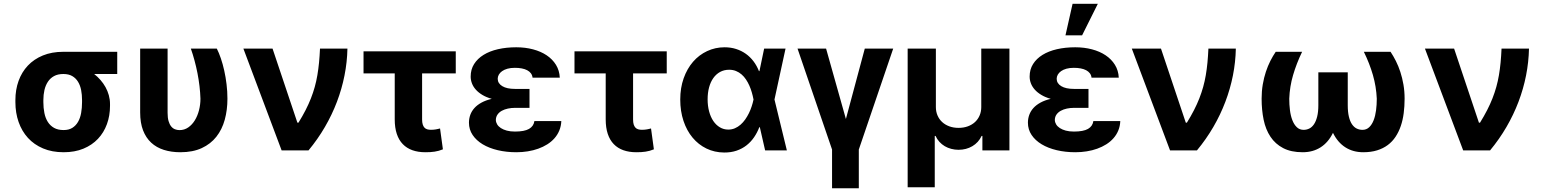

<svg xmlns="http://www.w3.org/2000/svg" viewBox="-20 -806 8267 1029"><path d="M62.5 -269.9Q62.5 -324.9 79.5 -372.3Q96.6 -419.7 129.3 -454.4Q161.9 -489 209.7 -508.7Q257.5 -528.4 319.6 -528.4H608.3V-409.4H484.7Q502.8 -395.2 518.5 -377.3Q534.1 -359.4 545.5 -339Q556.8 -318.5 563.2 -295.6Q569.6 -272.7 569.6 -248.6V-238.6Q569.6 -186.1 553.1 -140.8Q536.6 -95.5 505 -62Q473.4 -28.4 427 -9.2Q380.7 9.9 321 9.9Q258.9 9.9 210.8 -10.5Q162.6 -30.9 129.8 -66.9Q96.9 -103 79.7 -152.2Q62.5 -201.3 62.5 -258.5ZM212.4 -258.5Q212.4 -227.6 217.9 -200.3Q223.4 -172.9 236.2 -152.7Q248.9 -132.5 269.7 -120.7Q290.5 -109 321 -109Q348.7 -109 367.5 -120.7Q386.4 -132.5 398.1 -152.7Q409.8 -172.9 414.8 -200.3Q419.7 -227.6 419.7 -258.5V-269.9Q419.7 -298.3 414.8 -323.5Q409.8 -348.7 398.1 -367.9Q386.4 -387.1 367.2 -398.3Q348 -409.4 319.6 -409.4Q290.1 -409.4 269.7 -398.3Q249.3 -387.1 236.7 -367.9Q224.1 -348.7 218.2 -323.5Q212.4 -298.3 212.4 -269.9Z M878.2 -545.5V-201.7Q878.2 -175.1 883.3 -157.3Q888.5 -139.6 897.2 -128.7Q905.9 -117.9 917.6 -113.3Q929.3 -108.7 942.1 -108.7Q968 -108.7 988.8 -123Q1009.6 -137.4 1024.1 -161Q1038.7 -184.7 1046.5 -215Q1054.3 -245.4 1054.3 -277Q1053.3 -309.7 1049.2 -344.3Q1045.1 -378.9 1038.4 -413.5Q1031.6 -448.2 1022.5 -481.7Q1013.5 -515.3 1002.8 -545.5H1142Q1153.4 -523.1 1163.7 -492.9Q1174 -462.7 1181.8 -427.7Q1189.6 -392.8 1194.2 -354.4Q1198.9 -316.1 1198.9 -277Q1198.9 -216.6 1184.5 -164.2Q1170.1 -111.9 1139.6 -73.2Q1109 -34.4 1061.3 -12.3Q1013.5 9.9 946.7 9.9Q898.1 9.9 858.3 -2.7Q818.5 -15.3 790.3 -41.4Q762.1 -67.5 746.6 -107.6Q731.2 -147.7 731.2 -203.1V-545.5Z M1284.4 -545.5H1440.7L1573.9 -148.4H1579.5Q1601.2 -183.6 1617.7 -215.7Q1634.2 -247.9 1646.3 -278.8Q1658.4 -309.7 1666.9 -340.2Q1675.4 -370.7 1680.9 -403.1Q1686.4 -435.4 1689.8 -470.5Q1693.2 -505.7 1695 -545.5H1842Q1840.6 -473.4 1826.3 -401.6Q1812.1 -329.9 1785.9 -260.7Q1759.6 -191.4 1721.4 -125.7Q1683.2 -60 1633.5 0H1489.3Z M1928.3 -530.9H2422.6V-412.6H2242.2V-165.5Q2242.2 -149.5 2245.6 -138.8Q2248.9 -128.2 2255 -121.8Q2261 -115.4 2269.9 -112.9Q2278.8 -110.4 2289.4 -110.4Q2297.6 -110.4 2304.2 -111Q2310.7 -111.5 2316.4 -112.6Q2322.1 -113.6 2327.4 -114.9Q2332.7 -116.1 2338.4 -117.5L2353.7 -5.7Q2342.3 -1.1 2331.5 2Q2320.7 5 2309.5 6.7Q2298.3 8.5 2286 9.2Q2273.8 9.9 2259.6 9.9Q2220.9 9.9 2190.3 -0.9Q2159.8 -11.7 2138.7 -33.6Q2117.5 -55.4 2106.5 -88.6Q2095.5 -121.8 2095.5 -166.2V-412.6H1928.3Z M2493.3 -148.4Q2493.3 -170.5 2500.5 -190.5Q2507.8 -210.6 2522.7 -227.1Q2537.6 -243.6 2560.7 -256.2Q2583.8 -268.8 2615.4 -276.3Q2586.6 -284.4 2565.5 -297.1Q2544.4 -309.7 2530.4 -325.3Q2516.3 -340.9 2509.4 -359Q2502.5 -377.1 2502.5 -395.6Q2502.5 -433.6 2520.8 -462.7Q2539.1 -491.8 2571.6 -511.9Q2604 -532 2648.8 -542.3Q2693.5 -552.6 2746.8 -552.6Q2795.1 -552.6 2836.8 -541.5Q2878.6 -530.5 2909.8 -509.6Q2941.1 -488.6 2959.7 -458.5Q2978.3 -428.3 2980.1 -389.9H2834.2Q2832.7 -403.4 2825.1 -413.4Q2817.5 -423.3 2805.2 -429.7Q2793 -436.1 2776.3 -439.3Q2759.6 -442.5 2739.3 -442.5Q2716.6 -442.5 2699.6 -437.7Q2682.5 -432.9 2671 -424.7Q2659.4 -416.5 2653.4 -405.9Q2647.4 -395.2 2647.4 -383.5Q2647.7 -359 2671.9 -344.3Q2696 -329.5 2740.4 -329.5H2817.8V-228H2740.4Q2720.5 -228 2702.1 -224.1Q2683.6 -220.2 2669.2 -212.2Q2654.8 -204.2 2646.3 -191.9Q2637.8 -179.7 2637.4 -163Q2637.8 -150.6 2644.5 -139.4Q2651.3 -128.2 2664.2 -119.7Q2677.2 -111.2 2696.2 -106Q2715.2 -100.9 2739.7 -100.9Q2790.5 -100.9 2815.3 -115.2Q2840.2 -129.6 2844.1 -157.3H2988.3Q2987.2 -130 2977.6 -106.7Q2968 -83.5 2951.7 -65Q2935.4 -46.5 2913.2 -32.5Q2891 -18.5 2864.7 -9.1Q2838.4 0.4 2808.6 5.1Q2778.8 9.9 2747.5 9.9Q2693.9 9.9 2647.5 -1.1Q2601.2 -12.1 2566.9 -32.7Q2532.7 -53.3 2513 -82.6Q2493.3 -111.9 2493.3 -148.4Z M3058.9 -530.9H3553.3V-412.6H3372.9V-165.5Q3372.9 -149.5 3376.2 -138.8Q3379.6 -128.2 3385.7 -121.8Q3391.7 -115.4 3400.6 -112.9Q3409.4 -110.4 3420.1 -110.4Q3428.3 -110.4 3434.8 -111Q3441.4 -111.5 3447.1 -112.6Q3452.8 -113.6 3458.1 -114.9Q3463.4 -116.1 3469.1 -117.5L3484.4 -5.7Q3473 -1.1 3462.2 2Q3451.3 5 3440.2 6.7Q3429 8.5 3416.7 9.2Q3404.5 9.9 3390.3 9.9Q3351.6 9.9 3321 -0.9Q3290.5 -11.7 3269.4 -33.6Q3248.2 -55.4 3237.2 -88.6Q3226.2 -121.8 3226.2 -166.2V-412.6H3058.9Z M3625.7 -272.7Q3625.7 -334.9 3644 -386.4Q3662.3 -437.9 3694.2 -474.8Q3726.2 -511.7 3769.7 -532.1Q3813.2 -552.6 3863.3 -552.6Q3896.3 -552.6 3924.9 -543.5Q3953.5 -534.4 3976.9 -517.8Q4000.4 -501.1 4018.3 -477.5Q4036.2 -453.8 4047.6 -424.7H4050.1L4075.3 -545.5H4190L4130.7 -272.7L4197.1 0H4080.6L4052.2 -124.3H4049.4Q4038.4 -95.2 4021.3 -70.3Q4004.3 -45.5 3981 -27.2Q3957.7 -8.9 3927.7 1.4Q3897.7 11.7 3860.8 11.4Q3809.3 11 3766.2 -9.9Q3723 -30.9 3691.8 -68.4Q3660.5 -105.8 3643.1 -158Q3625.7 -210.2 3625.7 -272.7ZM3772.4 -273.8Q3772.4 -238.6 3780.4 -208.8Q3788.4 -179 3802.9 -157.5Q3817.5 -136 3837.9 -123.8Q3858.3 -111.5 3883.2 -111.5Q3902.3 -111.5 3918.7 -118.6Q3935 -125.7 3948.9 -137.8Q3962.7 -149.9 3973.9 -165.8Q3985.1 -181.8 3993.8 -199.6Q4002.5 -217.3 4008.5 -235.8Q4014.6 -254.3 4018.1 -271.3L4018.5 -272.7L4018.1 -274.1Q4014.6 -292.3 4009.2 -310.9Q4003.9 -329.5 3996.1 -347.1Q3988.3 -364.7 3978 -380.1Q3967.7 -395.6 3954.4 -407.1Q3941.1 -418.7 3924.5 -425.4Q3908 -432.2 3887.8 -432.2Q3860.8 -432.2 3839.3 -420.5Q3817.8 -408.7 3802.9 -387.6Q3788 -366.5 3780.2 -337.5Q3772.4 -308.6 3772.4 -273.8Z M4407.3 -545.5 4513.5 -168.3 4614.7 -545.5H4767L4582.7 -4.6V203.1H4439.3V-4.6L4254.3 -545.5Z M4844.5 -545.5H4995.7V-232.2Q4995.7 -207.7 5004.6 -187.1Q5013.5 -166.5 5029.5 -151.8Q5045.5 -137.1 5067.8 -128.9Q5090.2 -120.7 5117.2 -120.7Q5144.5 -120.7 5166.9 -128.9Q5189.3 -137.1 5205.3 -151.8Q5221.2 -166.5 5230.1 -187.1Q5239 -207.7 5239 -232.2V-545.5H5389.9V0H5245V-77.4H5240.8Q5224.1 -41.9 5191.2 -22.5Q5158.4 -3.2 5117.2 -3.2Q5096.9 -3.2 5078.1 -8.2Q5059.3 -13.1 5043.3 -22.5Q5027.3 -32 5014.7 -45.8Q5002.1 -59.7 4994 -77.4H4989.7V197.8H4844.5Z M5611.2 -276.3Q5582.4 -284.4 5561.3 -297.1Q5540.1 -309.7 5526.1 -325.3Q5512.1 -340.9 5505.1 -359Q5498.2 -377.1 5498.2 -395.6Q5498.2 -433.6 5516.5 -462.7Q5534.8 -491.8 5567.3 -511.9Q5599.8 -532 5644.5 -542.3Q5689.3 -552.6 5742.5 -552.6Q5790.8 -552.6 5832.6 -541.5Q5874.3 -530.5 5905.5 -509.6Q5936.8 -488.6 5955.4 -458.5Q5974.1 -428.3 5975.9 -389.9H5829.9Q5828.5 -403.4 5820.8 -413.4Q5813.2 -423.3 5801 -429.7Q5788.7 -436.1 5772 -439.3Q5755.3 -442.5 5735.1 -442.5Q5712.4 -442.5 5695.3 -437.7Q5678.3 -432.9 5666.7 -424.7Q5655.2 -416.5 5649.1 -405.9Q5643.1 -395.2 5643.1 -383.5Q5643.5 -359 5667.6 -344.3Q5691.8 -329.5 5736.2 -329.5H5813.6V-228H5736.2Q5716.3 -228 5697.8 -224.1Q5679.3 -220.2 5665 -212.2Q5650.6 -204.2 5642 -191.9Q5633.5 -179.7 5633.2 -163Q5633.5 -150.6 5640.3 -139.4Q5647 -128.2 5660 -119.7Q5672.9 -111.2 5691.9 -106Q5710.9 -100.9 5735.4 -100.9Q5786.2 -100.9 5811.1 -115.2Q5835.9 -129.6 5839.8 -157.3H5984Q5983 -130 5973.4 -106.7Q5963.8 -83.5 5947.4 -65Q5931.1 -46.5 5908.9 -32.5Q5886.7 -18.5 5860.4 -9.1Q5834.2 0.4 5804.3 5.1Q5774.5 9.9 5743.3 9.9Q5689.6 9.9 5643.3 -1.1Q5596.9 -12.1 5562.7 -32.7Q5528.4 -53.3 5508.7 -82.6Q5489 -111.9 5489 -148.4Q5489 -170.5 5496.3 -190.5Q5503.6 -210.6 5518.5 -227.1Q5533.4 -243.6 5556.5 -256.2Q5579.5 -268.8 5611.2 -276.3ZM5728.3 -785.5H5863.6L5779.5 -616.8H5690.3Z M6045.8 -545.5H6202.1L6335.2 -148.4H6340.9Q6362.6 -183.6 6379.1 -215.7Q6395.6 -247.9 6407.7 -278.8Q6419.7 -309.7 6428.3 -340.2Q6436.8 -370.7 6442.3 -403.1Q6447.8 -435.4 6451.2 -470.5Q6454.5 -505.7 6456.3 -545.5H6603.3Q6601.9 -473.4 6587.7 -401.6Q6573.5 -329.9 6547.2 -260.7Q6521 -191.4 6482.8 -125.7Q6444.6 -60 6394.9 0H6250.7Z M6817.1 -528.4H6958.5Q6928.3 -465.6 6910.2 -403.9Q6892 -342.3 6889.6 -277Q6889.6 -245.7 6893.3 -215.7Q6897 -185.7 6906.1 -162.3Q6915.1 -138.8 6929.9 -124.5Q6944.6 -110.1 6966.6 -110.1Q6983 -110.1 6997.2 -117.2Q7011.4 -124.3 7022 -139.9Q7032.7 -155.5 7039.1 -180.8Q7045.5 -206 7045.5 -242.2V-418.3H7203.1V-242.2Q7203.1 -206 7209.2 -180.8Q7215.2 -155.5 7225.9 -139.9Q7236.5 -124.3 7250.9 -117.2Q7265.3 -110.1 7282 -110.1Q7303.3 -110.1 7318 -124.1Q7332.7 -138.1 7341.8 -161.4Q7350.9 -184.7 7354.8 -214.7Q7358.7 -244.7 7358.7 -277Q7355.8 -342.3 7337.9 -404.1Q7320 -465.9 7289.4 -528.4H7432.5Q7447.4 -506 7461.1 -478.9Q7474.8 -451.7 7485.1 -420.1Q7495.4 -388.5 7501.6 -352.6Q7507.8 -316.8 7507.8 -277Q7507.8 -236.5 7503 -199.6Q7498.2 -162.6 7487.4 -130.9Q7476.6 -99.1 7459.3 -73Q7442.1 -46.9 7417.4 -28.6Q7392.8 -10.3 7360.3 -0.2Q7327.8 9.9 7286.2 9.9Q7231.5 9.9 7190.2 -16.5Q7148.8 -43 7123.9 -94.1Q7099.1 -43 7057.7 -16.5Q7016.3 9.9 6961.6 9.9Q6899.1 9.9 6856.9 -12.3Q6814.6 -34.4 6788.9 -73.2Q6763.1 -111.9 6752.3 -164.2Q6741.5 -216.6 6741.5 -277Q6741.5 -317.5 6747.7 -353.7Q6753.9 -389.9 6764.4 -421.5Q6774.9 -453.1 6788.5 -479.9Q6802.2 -506.7 6817.1 -528.4Z M7616.8 -545.5H7773.1L7906.2 -148.4H7911.9Q7933.6 -183.6 7950.1 -215.7Q7966.6 -247.9 7978.7 -278.8Q7990.8 -309.7 7999.3 -340.2Q8007.8 -370.7 8013.3 -403.1Q8018.8 -435.4 8022.2 -470.5Q8025.6 -505.7 8027.3 -545.5H8174.4Q8172.9 -473.4 8158.7 -401.6Q8144.5 -329.9 8118.3 -260.7Q8092 -191.4 8053.8 -125.7Q8015.6 -60 7965.9 0H7821.7Z"/></svg>

Font: Cannonade
Style: Bold
Weight: 700
Designer: Rasmus Andersson
Foundry: rsms
Version: Version 3.012;git-f93a4a705